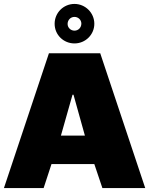

<svg xmlns="http://www.w3.org/2000/svg" viewBox="-25 -957 759 977"><path d="M354 -937C298 -937 253 -892 253 -836C253 -779 299 -736 354 -736C410 -736 455 -781 455 -836C455 -892 409 -937 354 -937ZM354 -871C373 -871 389 -856 389 -837C389 -817 374 -801 354 -801C335 -801 319 -816 319 -835C319 -855 334 -871 354 -871ZM714 0 485 -686H224L-5 0H197L237 -122H455L496 0ZM344 -475H349L407 -267H285Z"/></svg>

Font: Chivo Light
Style: Bold
Weight: 900
Designer: Hector Gatti
Foundry: Omnibus-Type
Version: Version 1.003;PS 001.003;hotconv 1.0.70;makeotf.lib2.5.58329